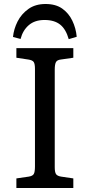

<svg xmlns="http://www.w3.org/2000/svg" viewBox="-20 -941 449 961"><path d="M62 0V-48L124 -57Q143 -60 149 -70Q155 -80 155 -108V-596Q155 -622 148.5 -631Q142 -640 122 -643L62 -652V-700H347V-652L284 -643Q266 -641 260 -630Q254 -619 254 -592V-104Q254 -79 260.5 -69.5Q267 -60 286 -57L347 -48V0ZM208 -921Q259 -921 291.5 -898Q324 -875 342 -837.5Q360 -800 364 -757L324 -745Q310 -795 281 -818Q252 -841 203 -841Q154 -841 124 -815Q94 -789 83 -746L45 -756Q49 -796 68 -833.5Q87 -871 122 -896Q157 -921 208 -921Z"/></svg>

Font: Literata 12pt
Style: Regular
Weight: 400
Designer: Latin by Veronika Burian and Jose Scaglione. Greek by Irene Vlachou. Cyrillic by Vera Evstafieva.
Foundry: TypeTogether
Version: Version 3.002